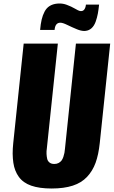

<svg xmlns="http://www.w3.org/2000/svg" viewBox="-20 -1057 645 1089"><path d="M464.8 -881.8C478.2 -883.1 489.7 -888.3 499.5 -897.2C509.3 -906.2 516.9 -918.4 522.5 -933.8C528 -949.3 532.1 -964.5 534.9 -979.5C537.7 -994.5 540 -1011.6 542 -1030.8H467.3C466.3 -1019 463.1 -1009.6 457.5 -1002.4C452 -995.3 443.8 -992.7 433.1 -994.6C427.9 -995.6 418.5 -1000.1 405 -1008.1C391.5 -1016 376 -1023.3 358.4 -1029.8C344.4 -1035 330.2 -1037.4 315.9 -1037.1C312 -1037.1 308.3 -1036.9 304.7 -1036.6C287.8 -1035 273.4 -1030.4 261.5 -1022.9C249.6 -1015.5 240.1 -1004.9 232.9 -991.2C225.7 -977.5 220.2 -962.5 216.3 -946C212.4 -929.6 209.5 -910 207.5 -887.2H289.6C291.8 -914.6 302.7 -928.2 322.3 -928.2C331.4 -928.2 344.6 -924 361.8 -915.5C379.1 -907.1 397.1 -898.9 416 -891.1C431.6 -884.6 445.8 -881.3 458.5 -881.3C460.8 -881.3 462.9 -881.5 464.8 -881.8ZM272.9 12.2C319.5 12.2 359.3 6.8 392.3 -3.9C425.4 -14.6 452.5 -31.2 473.6 -53.7C494.8 -76.2 511 -102.9 522.2 -133.8C533.4 -164.7 541.3 -202.1 545.9 -246.1L605 -809.6H410.6L348.6 -214.4C347.7 -204.9 346.6 -196.9 345.5 -190.2C344.3 -183.5 342.3 -175.9 339.4 -167.2C336.4 -158.6 332.9 -151.6 328.9 -146.2C324.8 -140.9 319.3 -136.3 312.3 -132.6C305.3 -128.8 297.2 -127 288.1 -127C276.7 -127 267.6 -129.7 260.7 -135.3C253.9 -140.8 249.5 -147.8 247.6 -156.2C245.6 -164.7 244.4 -174.1 243.9 -184.3C243.4 -194.6 244 -204.6 245.6 -214.4L308.1 -809.6H114.3L55.2 -246.1C52.9 -224.6 51.8 -204.6 51.8 -186C52.1 -166.8 53.4 -149.4 55.7 -133.8C60.2 -102.9 70.6 -76.2 86.9 -53.7C103.2 -31.2 126.6 -14.6 157.2 -3.9C187.8 6.8 226.4 12.2 272.9 12.2Z"/></svg>

Font: Oswald
Style: Heavy
Weight: 800
Designer: Vernon Adams
Foundry: Vernon Adams
Version: 3.0; ttfautohint (v0.95.6-bc232) -l 8 -r 50 -G 200 -x 0 -w "